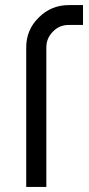

<svg xmlns="http://www.w3.org/2000/svg" viewBox="-20 -734 350 754"><path d="M250 -714Q181 -714 132 -665Q83 -617 83 -548V0H162V-548Q162 -584 188 -610Q213 -636 250 -636H306V-714Z"/></svg>

Font: Unageo
Style: Regular
Weight: 400
Designer: Richard Sepsi
Foundry: Richard Sepsi
Version: Version 2.000